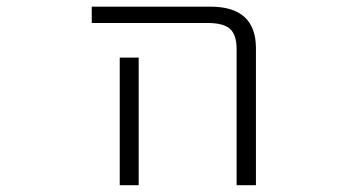

<svg xmlns="http://www.w3.org/2000/svg" viewBox="-20 -542 1040 563"><path d="M249 -474.6V-522.5H596.7Q729.5 -522.5 730.5 -402.3V1H673.8V-398.4Q673.8 -439.5 654.8 -457Q635.7 -474.6 588.9 -474.6ZM386.7 -373V-49.8V1H331.1V-49.8V-373Z"/></svg>

Font: Gen Shin Gothic Monospace Light
Style: Regular
Weight: 300
Designer: [Source Han Sans]
Ryoko NISHIZUKA  (kana & ideographs); Paul D. Hunt (Latin, Greek & Cyrillic); Wenlong ZHANG  (bopomofo
Version: Version 1.002.20150607